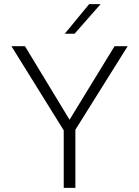

<svg xmlns="http://www.w3.org/2000/svg" viewBox="-20 -902 668 922"><path d="M35 0ZM342 -279V0H286V-276L35 -680H100L314 -327L530 -680H593ZM408 -882H463L338 -740H291Z"/></svg>

Font: Martel Sans ExtraLight
Style: Regular
Weight: 275
Designer: Dan Reynolds and Mathieu Réguer
Foundry: Dan Reynolds and Mathieu Réguer
Version: Version 1.002; ttfautohint (v1.1) -l 5 -r 5 -G 72 -x 0 -D la